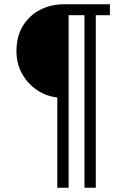

<svg xmlns="http://www.w3.org/2000/svg" viewBox="-20 -706 583 898"><path d="M248 172V-250Q195 -256 151.5 -286Q108 -316 82.5 -362.5Q57 -409 57 -466Q57 -536 87 -585Q117 -634 167.5 -660Q218 -686 279 -686H494V-635H428V172H375V-635H301V172Z"/></svg>

Font: Archivo SemiBold ExtraLight
Style: Regular
Weight: 250
Version: Version 2.001